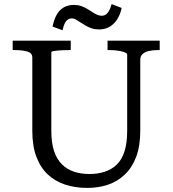

<svg xmlns="http://www.w3.org/2000/svg" viewBox="-20 -909 844 939"><path d="M231 -269Q231 -209 245 -168.5Q259 -128 284 -104Q309 -80 343 -69Q377 -58 418 -58Q458 -58 492 -69Q526 -80 551 -104Q576 -128 589 -169Q602 -210 602 -270V-642Q602 -647 594.5 -651Q587 -655 574 -658Q561 -661 546 -662.5Q531 -664 516 -664H506V-710H761V-664H750Q727 -664 707.5 -659.5Q688 -655 677 -644.5Q666 -634 666 -617V-270Q666 -195 646 -142Q626 -89 590 -55Q554 -21 507.5 -5.5Q461 10 407 10Q348 10 299 -6Q250 -22 214 -55.5Q178 -89 158 -142Q138 -195 138 -269V-628Q138 -650 114 -657Q90 -664 53 -664H42V-710H326V-664H317Q303 -664 287.5 -663.5Q272 -663 259.5 -661.5Q247 -660 239 -658.5Q231 -657 231 -654ZM465 -765Q444 -765 428 -770.5Q412 -776 398.5 -784Q385 -792 373.5 -799.5Q362 -807 352 -813Q342 -819 331 -819Q319 -819 310 -812Q301 -805 295.5 -792.5Q290 -780 286 -761L237 -779Q244 -814 257.5 -837.5Q271 -861 292 -873Q313 -885 342 -885Q361 -885 376.5 -879.5Q392 -874 405 -866.5Q418 -859 430 -851Q442 -843 453.5 -837.5Q465 -832 477 -832Q490 -832 499 -839Q508 -846 514.5 -858.5Q521 -871 526 -889L575 -870Q568 -837 552.5 -813.5Q537 -790 515 -777.5Q493 -765 465 -765Z"/></svg>

Font: Roboto Serif 28pt
Style: Regular
Weight: 400
Designer: Greg Gazdowicz
Foundry: Commercial Type
Version: Version 1.008